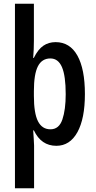

<svg xmlns="http://www.w3.org/2000/svg" viewBox="-20 -780 519 1040"><path d="M439.9 -270.5Q439.9 -137.2 399.2 -63.7Q358.4 9.8 285.2 9.8Q203.1 9.8 163.6 -73.7H159.7Q161.1 -48.3 162.8 -27.6Q164.6 -6.8 164.6 8.3V239.7H61V-759.8H163.6V-558.6Q163.6 -535.2 162.6 -512.2Q161.6 -489.3 159.7 -466.3H163.1Q186 -512.7 214.6 -532.2Q243.2 -551.8 281.2 -551.8Q358.4 -551.8 399.2 -479Q439.9 -406.2 439.9 -270.5ZM335.9 -269.5Q335.9 -369.1 315.7 -416.3Q295.4 -463.4 252.9 -463.4Q207 -463.4 185.3 -420.9Q163.6 -378.4 163.6 -286.6V-260.3Q163.6 -166.5 185.8 -123Q208 -79.6 253.4 -79.6Q299.8 -79.6 317.9 -132.8Q335.9 -186 335.9 -269.5Z"/></svg>

Font: Open Sans Condensed SemiBold
Style: Regular
Weight: 600
Width: 3
Designer: Monotype Design Team
Foundry: Monotype Imaging Inc.
Version: Version 3.000; ttfautohint (v1.8.4)